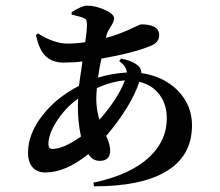

<svg xmlns="http://www.w3.org/2000/svg" viewBox="-20 -612 777 678"><path d="M312 46 310 33Q443 5 510 -60Q569 -117 569 -194Q569 -243 543.5 -277.5Q518 -312 472 -323Q443 -236 355 -132Q369 -102 369 -80Q369 -44 332 -44Q307 -44 292 -68Q212 -3 140 -3Q112 -3 96 -20Q79 -39 79 -73Q79 -141 132 -207Q180 -268 259 -309Q261 -328 267 -365Q270 -385 271 -395Q240 -391 205 -391Q161 -391 137 -418Q117 -441 107 -488L114 -494Q171 -458 219 -458Q248 -458 281 -463Q287 -502 287 -527Q287 -537 284.5 -541.5Q282 -546 272 -550Q264 -553 239 -559Q235 -560 233 -560V-569Q269 -592 287 -592Q318 -592 350.5 -577Q383 -562 383 -547Q383 -536 371 -518Q359 -500 356 -487L354 -478Q404 -491 461 -519Q476 -526 478 -526Q542 -526 542 -488Q542 -462 512 -450Q452 -425 338 -405Q331 -372 326 -338Q376 -353 428 -356Q426 -379 401 -396L407 -405Q451 -397 471 -377Q480 -365 479 -354Q560 -342 610 -290Q658 -239 658 -170Q658 -58 562 -4Q475 46 312 46ZM165 -86Q204 -86 266 -130Q255 -180 255 -236Q255 -254 256 -264Q209 -230 179 -182Q151 -138 151 -103Q151 -86 165 -86ZM331 -189Q397 -264 421 -328Q376 -325 322 -301Q320 -275 320 -263Q320 -226 331 -189Z"/></svg>

Font: GenRyuMin TW B
Style: Regular
Weight: 700
Version: Version 1.501;PS 1;hotconv 16.6.51;makeotf.lib2.5.65220